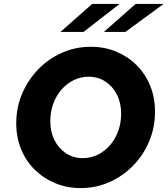

<svg xmlns="http://www.w3.org/2000/svg" viewBox="-20 -950 856 981"><path d="M392 11Q322.5 11 262.2 -14Q202 -39 157 -83.5Q112 -128 87.5 -188.5Q63 -249 63 -319.9Q63 -401 93.1 -471.5Q123.2 -542 175.6 -596Q228 -650 297.1 -680.5Q366.1 -711 444 -711Q514.6 -711 574.3 -686Q634 -661 678.5 -616.5Q723 -572 747.5 -511.6Q772 -451.1 772 -379.6Q772 -299 742.5 -228.5Q713 -158 660.5 -104Q608 -50 538.9 -19.5Q469.9 11 392 11ZM403.3 -142Q444 -142 479.5 -159.5Q515 -177 542 -208Q569 -239 584 -280.6Q599 -322.1 599 -369.1Q599 -424 577.4 -466.5Q555.8 -509.1 518.4 -533.5Q481 -558 432.9 -558Q392.4 -558 356.7 -540.5Q321 -523 294 -492Q267 -461 252 -419.5Q237 -377.9 237 -331Q237 -276 258.5 -233.7Q279.9 -191.4 317.5 -166.7Q355 -142 403.3 -142ZM451 -930H591L407 -787H289ZM673 -930H816L621 -787H511Z"/></svg>

Font: Red Hat Text VF
Style: Italic
Weight: 400
Italic angle: -12°
Designer: Pentagram, MCKL
Foundry: Pentagram, MCKL
Version: Version 1.023